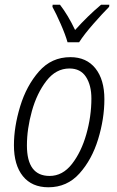

<svg xmlns="http://www.w3.org/2000/svg" viewBox="-20 -783 496 813"><path d="M185 10Q264 10 316.5 -48.5Q369 -107 395.5 -193.5Q422 -280 422 -363Q422 -446 384 -493.5Q346 -541 278 -541Q198 -541 145 -480.5Q92 -420 65.5 -333Q39 -246 39 -168Q39 -84 77 -37Q115 10 185 10ZM190 -38Q94 -38 94 -167Q94 -237 115 -312.5Q136 -388 176.5 -440.5Q217 -493 274 -493Q321 -493 344 -457.5Q367 -422 367 -366Q367 -290 345.5 -214.5Q324 -139 284.5 -88.5Q245 -38 190 -38ZM266 -604H315Q336 -637 375.5 -682Q415 -727 442 -754L443 -763H408Q352 -716 298 -656Q268 -719 234 -763H203L202 -754Q217 -727 237 -681.5Q257 -636 266 -604Z"/></svg>

Font: Noto Sans Display SemiCondensed Light
Style: Italic
Weight: 300
Width: 4
Italic angle: -12°
Designer: Monotype Design Team
Foundry: Monotype Imaging Inc.
Version: Version 1.900